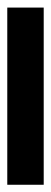

<svg xmlns="http://www.w3.org/2000/svg" viewBox="168 -1068 138 517"><g transform="rotate(-90 236.5 -809.0)"><path d="M475.1 -759.8H-2V-857.9H475.1Z"/></g></svg>

Font: Open Sans Condensed
Style: Regular
Weight: 400
Width: 3
Designer: Monotype Design Team
Foundry: Monotype Imaging Inc.
Version: Version 3.000